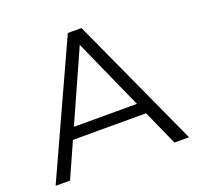

<svg xmlns="http://www.w3.org/2000/svg" viewBox="-123 -832 990 964"><g transform="rotate(-20 372.0 -350.0)"><path d="M15 0 335 -700H408L728 0H650L356 -657H386L92 0ZM141 -187 163 -247H570L592 -187Z"/></g></svg>

Font: MOST Montserrat
Style: Regular
Weight: 400
Designer: Julieta Ulanovsky
Foundry: Julieta Ulanovsky
Version: Version 8.000;March 11, 2024;FontCreator 15.0.0.2926 64-bit